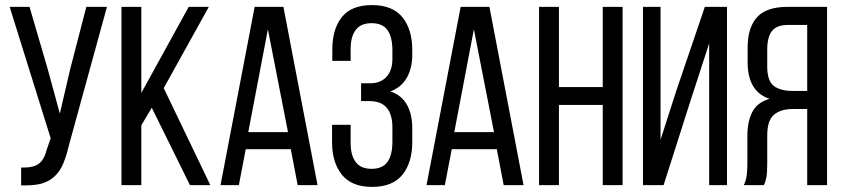

<svg xmlns="http://www.w3.org/2000/svg" viewBox="-20 -727 3308 754"><path d="M250 -154 400 -700H319L256 -457L215 -281L167 -457L96 -700H18L179 -184L163 -138C156.3 -111.3 145.7 -93 131 -83C117.7 -73.7 98.3 -69 73 -69H63V1H80C104.7 1 125.7 -1.3 143 -6C163.7 -12 181 -21.7 195 -35C209 -48.3 220.2 -65 228.5 -85C236.8 -105 244 -128 250 -154Z M576 -304 726 0H806L623 -381L800 -700H721L535 -362V-700H457V0H535V-235Z M945 -141H1122L1149 0H1227L1093 -700H980L846 0H918ZM955 -208 1032 -612 1111 -208Z M1441 -707C1387 -707 1347.5 -691.3 1322.5 -660C1297.5 -628.7 1285 -586 1285 -532V-488H1357V-535C1357 -567 1363.7 -591.8 1377 -609.5C1390.3 -627.2 1411 -636 1439 -636C1467.7 -636 1488.5 -627 1501.5 -609C1514.5 -591 1521 -564 1521 -528V-496C1521 -465.3 1513.2 -441.7 1497.5 -425C1481.8 -408.3 1461 -400 1435 -400H1398V-330H1431C1491 -330 1521 -295.3 1521 -226V-171C1521 -135.7 1514.5 -109 1501.5 -91C1488.5 -73 1467.7 -64 1439 -64C1411 -64 1390.3 -72.8 1377 -90.5C1363.7 -108.2 1357 -133 1357 -165V-237H1284V-169C1284 -115.7 1296.8 -73 1322.5 -41C1348.2 -9 1387.7 7 1441 7C1495 7 1534.8 -9 1560.5 -41C1586.2 -73 1599 -115.7 1599 -169V-224C1599 -259.3 1592.2 -289.7 1578.5 -315C1564.8 -340.3 1543 -358 1513 -368C1541.7 -378.7 1563.2 -396.5 1577.5 -421.5C1591.8 -446.5 1599 -477 1599 -513V-531C1599 -584.3 1586.2 -627 1560.5 -659C1534.8 -691 1495 -707 1441 -707Z M1754 -141H1931L1958 0H2036L1902 -700H1789L1655 0H1727ZM1764 -208 1841 -612 1920 -208Z M2175 -315H2347V0H2425V-700H2347V-385H2175V-700H2097V0H2175Z M2689 -323 2765 -557V0H2835V-700H2748L2636 -371L2574 -178V-700H2505V0H2586Z M3095 -299H3150V0H3228V-700H3072C3016.7 -700 2976.8 -686.3 2952.5 -659C2928.2 -631.7 2916 -592 2916 -540V-483C2916 -405.7 2944.7 -357.7 3002 -339C2970 -329.7 2947.5 -312.5 2934.5 -287.5C2921.5 -262.5 2915 -231 2915 -193V-84C2915 -68.7 2914.2 -53.8 2912.5 -39.5C2910.8 -25.2 2907 -12 2901 0H2980C2984.7 -10 2988 -20.8 2990 -32.5C2992 -44.2 2993 -61.7 2993 -85V-195C2993 -234.3 3001.8 -261.5 3019.5 -276.5C3037.2 -291.5 3062.3 -299 3095 -299ZM3074 -629H3150V-370H3091C3060.3 -370 3036.3 -376.5 3019 -389.5C3001.7 -402.5 2993 -428 2993 -466V-533C2993 -565 2999.2 -589 3011.5 -605C3023.8 -621 3044.7 -629 3074 -629Z"/></svg>

Font: Bebas Neue Regular two
Style: Regular2
Weight: 400
Designer: Ryoichi Tsunekawa & LGV (GE)
Foundry: Free Software Foundation, Inc.
Version: Version 1.003 August 13, 2016